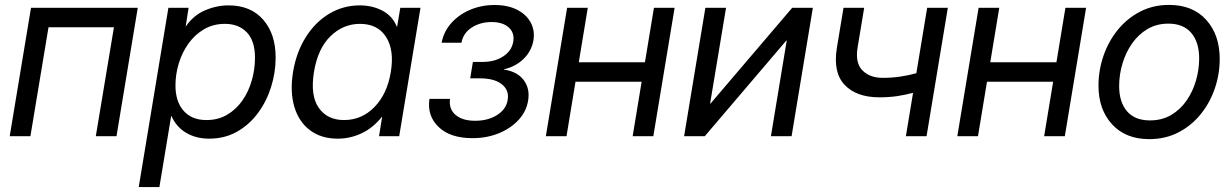

<svg xmlns="http://www.w3.org/2000/svg" viewBox="-20 -547 4949 771"><path d="M533.2 -515.6 447.8 0H364.7L437.5 -437.5H174.8L102.1 0H19L104.5 -515.6Z M537.1 204.1 656.2 -515.6H737.3L725.6 -440.9H726.1Q756.8 -485.4 803.2 -505.4Q849.6 -525.4 897.9 -525.4Q986.8 -525.4 1036.9 -468Q1086.9 -410.6 1086.9 -315.9Q1086.9 -255.9 1068.6 -197.8Q1050.3 -139.6 1015.6 -92.8Q981 -45.9 931.6 -18.1Q882.3 9.8 819.8 9.8Q768.1 9.8 728.3 -13.2Q688.5 -36.1 668 -82H667.5L620.1 204.1ZM809.1 -64.9Q856 -64.9 892.3 -86.4Q928.7 -107.9 953.6 -143.8Q978.5 -179.7 991.2 -224.4Q1003.9 -269 1003.9 -315.4Q1003.9 -382.8 971.2 -417Q938.5 -451.2 883.3 -451.2Q835.9 -451.2 799.1 -429.4Q762.2 -407.7 736.6 -371.8Q710.9 -335.9 697.8 -292Q684.6 -248 684.6 -204.1Q684.6 -139.2 717.3 -102.1Q750 -64.9 809.1 -64.9Z M1336.4 9.8Q1269.5 9.8 1224.6 -24.2Q1179.7 -58.1 1161.9 -118.4Q1144 -178.7 1156.7 -257.8Q1169.9 -337.4 1207.8 -397.7Q1245.6 -458 1301.8 -491.7Q1357.9 -525.4 1424.8 -525.4Q1475.1 -525.4 1515.6 -504.2Q1556.2 -482.9 1573.7 -439.5H1574.7L1587.4 -515.6H1668.5L1583 0H1502L1514.6 -78.1H1513.7Q1478.5 -33.7 1432.6 -12Q1386.7 9.8 1336.4 9.8ZM1361.3 -64.9Q1433.1 -64.9 1484.1 -117.7Q1535.2 -170.4 1549.3 -257.8Q1564 -345.2 1530.5 -398.2Q1497.1 -451.2 1425.3 -451.2Q1358.4 -451.2 1307.4 -401.9Q1256.3 -352.5 1240.7 -257.8Q1225.6 -163.1 1260 -114Q1294.4 -64.9 1361.3 -64.9Z M1877.4 7.8Q1787.6 7.8 1741 -37.4Q1694.3 -82.5 1704.6 -149.9H1787.1Q1781.7 -108.9 1809.6 -85.4Q1837.4 -62 1887.7 -62Q1939.9 -62 1976.3 -85.2Q2012.7 -108.4 2018.6 -145.5Q2025.4 -184.1 1995.6 -208.3Q1965.8 -232.4 1907.2 -232.4H1868.2L1878.9 -298.3H1918Q1966.8 -298.3 2000.7 -320.6Q2034.7 -342.8 2041 -379.4Q2046.9 -415 2022.9 -436.8Q1999 -458.5 1953.6 -458.5Q1908.7 -458.5 1874.5 -436.5Q1840.3 -414.6 1833 -375.5H1753.4Q1761.7 -419.9 1792 -454.1Q1822.3 -488.3 1867.7 -507.6Q1913.1 -526.9 1965.8 -526.9Q2019.5 -526.9 2056.6 -507.8Q2093.8 -488.8 2111.1 -456.5Q2128.4 -424.3 2122.1 -385.3Q2114.7 -342.3 2083 -311Q2051.3 -279.8 2003.4 -268.6V-267.6Q2057.1 -259.8 2083 -225.3Q2108.9 -190.9 2100.6 -142.6Q2093.8 -99.6 2062.3 -65.4Q2030.8 -31.2 1982.7 -11.7Q1934.6 7.8 1877.4 7.8Z M2340.3 -515.6 2304.2 -296.9H2569.8L2606 -515.6H2689L2603.5 0H2520.5L2556.6 -218.8H2291L2254.9 0H2171.9L2257.3 -515.6Z M3158.7 0H3075.7L3139.2 -384.3H3137.7L2810.1 0H2727.1L2812.5 -515.6H2895.5L2831.5 -130.9H2833L3161.1 -515.6H3244.1Z M3511.7 -156.2Q3418.9 -156.2 3371.6 -206.3Q3324.2 -256.3 3340.8 -356.4L3367.2 -515.6H3450.2L3423.8 -356.4Q3413.6 -293.9 3443.4 -264.2Q3473.1 -234.4 3524.4 -234.4Q3561.5 -234.4 3594.5 -239.3Q3627.4 -244.1 3659.7 -252.9L3703.1 -515.6H3786.1L3700.7 0H3617.7L3646.5 -174.3Q3615.7 -166 3583 -161.1Q3550.3 -156.2 3511.7 -156.2Z M3992.7 -515.6 3956.5 -296.9H4222.2L4258.3 -515.6H4341.3L4255.9 0H4172.9L4209 -218.8H3943.4L3907.2 0H3824.2L3909.7 -515.6Z M4595.2 11.7Q4500 11.7 4445.6 -47.9Q4391.1 -107.4 4391.1 -203.1Q4391.1 -264.6 4411.1 -322.8Q4431.2 -380.9 4468.5 -427Q4505.9 -473.1 4558.1 -500.2Q4610.4 -527.3 4674.3 -527.3Q4769.5 -527.3 4823.7 -467.3Q4877.9 -407.2 4877.9 -310.5Q4877.9 -248.5 4857.9 -190.7Q4837.9 -132.8 4800.5 -87.2Q4763.2 -41.5 4711.2 -14.9Q4659.2 11.7 4595.2 11.7ZM4597.7 -63.5Q4646 -63.5 4682.9 -85.2Q4719.7 -106.9 4744.9 -143.3Q4770 -179.7 4782.7 -223.9Q4795.4 -268.1 4795.4 -312.5Q4795.4 -377.4 4763.7 -414.8Q4731.9 -452.1 4671.9 -452.1Q4625 -452.1 4588.4 -430.7Q4551.8 -409.2 4526.4 -373Q4501 -336.9 4487.5 -292.2Q4474.1 -247.6 4474.1 -201.2Q4474.1 -137.2 4505.6 -100.3Q4537.1 -63.5 4597.7 -63.5Z"/></svg>

Font: Inter Display
Style: Italic
Weight: 400
Italic angle: -9.39999°
Designer: Rasmus Andersson
Foundry: rsms
Version: Version 4.000;git-a52131595